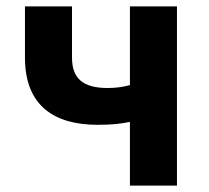

<svg xmlns="http://www.w3.org/2000/svg" viewBox="-20 -580 652 600"><path d="M386 0H533V-560H386V-314C363 -308 343 -305 316 -305C238 -305 205 -336 205 -400V-560H58V-400C58 -249 150 -190 285 -190C332 -190 354 -193 386 -199Z"/></svg>

Font: Genne Gothic Bold
Style: Regular
Weight: 700
Designer: Ryoko NISHIZUKA (kana & ideographs); Paul D. Hunt (Latin, Greek & Cyrillic); Wenlong ZHANG (bopomofo); Sandoll Communica
Foundry: Adobe Systems Incorporated
Version: Version 1.004;PS 1.004;hotconv 16.6.51;makeotf.lib2.5.65220